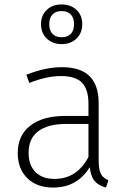

<svg xmlns="http://www.w3.org/2000/svg" viewBox="-20 -835 574 866"><path d="M469 -22 458 11Q424 2 406.5 -19Q389 -40 385 -81Q328 11 220 11Q146 11 103 -31.5Q60 -74 60 -145Q60 -225 117 -268.5Q174 -312 272 -312H379V-367Q379 -432 350 -462Q321 -492 254 -492Q191 -492 112 -461L99 -498Q186 -532 258 -532Q344 -532 384.5 -491Q425 -450 425 -370V-113Q425 -69 435.5 -50Q446 -31 469 -22ZM379 -127V-276H279Q197 -276 153 -243.5Q109 -211 109 -146Q109 -90 140 -59Q171 -28 226 -28Q327 -28 379 -127ZM351 -726Q351 -686 325 -661Q299 -636 258 -636Q217 -636 191 -661Q165 -686 165 -726Q165 -766 191 -790.5Q217 -815 258 -815Q299 -815 325 -790.5Q351 -766 351 -726ZM202 -726Q202 -698 216.5 -682.5Q231 -667 258 -667Q285 -667 299.5 -682.5Q314 -698 314 -726Q314 -754 299.5 -769.5Q285 -785 258 -785Q231 -785 216.5 -769.5Q202 -754 202 -726Z"/></svg>

Font: FiraGO ExtraLight
Style: Regular
Weight: 200
Designer: bBox Type
Foundry: bBox Type GmbH
Version: Version 1.001